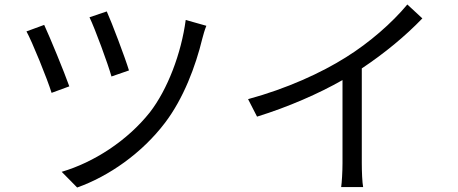

<svg xmlns="http://www.w3.org/2000/svg" viewBox="-20 -803 2040 856"><path d="M456 -752 379 -726C404 -674 461 -519 477 -462L555 -489C538 -545 478 -704 456 -752ZM900 -688 808 -714C788 -564 727 -404 648 -302C547 -175 398 -79 255 -37L324 33C465 -17 613 -120 716 -256C798 -364 852 -507 882 -631C886 -647 893 -671 900 -688ZM177 -692 98 -663C122 -620 191 -451 210 -389L289 -418C266 -483 203 -636 177 -692Z M1086 -361 1126 -283C1265 -326 1402 -386 1507 -446V-76C1507 -38 1504 12 1501 31H1599C1595 11 1593 -38 1593 -76V-498C1695 -566 1787 -642 1863 -721L1796 -783C1727 -700 1627 -613 1523 -548C1412 -478 1259 -408 1086 -361Z"/></svg>

Font: GenYoGothic2 TW R
Style: Regular
Weight: 400
Version: Version 2.100;PS 2.1;hotconv 16.6.51;makeotf.lib2.5.65220 DE